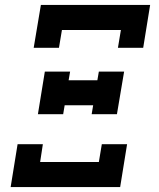

<svg xmlns="http://www.w3.org/2000/svg" viewBox="-20 -755 640 775"><path d="M218 -562H116L145 -735H586L558 -562H456L468 -634H230ZM133 -294 161 -466H263L257 -431H373L379 -466H481L452 -294H350L356 -330H241L235 -294ZM23 0 51 -173H153L142 -101H379L391 -173H493L465 0Z"/></svg>

Font: Iosevka Etoile Oblique
Style: Bold
Weight: 700
Italic angle: -9°
Designer: Belleve Invis
Foundry: Belleve Invis
Version: Version 15.5.2; ttfautohint (v1.8.4)